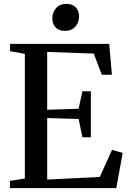

<svg xmlns="http://www.w3.org/2000/svg" viewBox="-20 -969 664 989"><path d="M108 -49.5V-691.5L32 -705.5V-743H542.5L556.5 -584H504.5L463 -693L223 -701.5V-403.5L385 -409L404.5 -499H448V-262H404.5L385 -356L223 -361V-44L494 -57.5L557 -197L612 -181.5L579 0H31V-37ZM314 -810Q283.5 -810 266.5 -828Q249.5 -846 249.5 -874.5Q249.5 -905 268.8 -927Q288 -949 322 -949H323Q353.5 -949 370.5 -931Q387.5 -913 387.5 -884.5Q387.5 -854 368.2 -832Q349 -810 315 -810Z"/></svg>

Font: Merriweather 72pt Medium
Style: Regular
Weight: 500
Version: Version 2.100